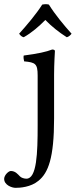

<svg xmlns="http://www.w3.org/2000/svg" viewBox="-68 -680 364 923"><path d="M113 -317V-76C113 56 109 179 59 179C48 179 35 175 28 168C18 158 6 142 -16 142C-27 142 -48 162 -48 180C-48 209 -12 223 7 223C28 223 80 220 117 189C164 151 192 79 192 -110V-321C192 -371 196 -435 196 -435C196 -439 191 -442 183 -442C155 -431 115 -422 46 -413C44 -407 46 -391 48 -385C102 -380 113 -374 113 -317ZM167 -658C156 -661 146 -660 135 -658C106 -612 60 -558 24 -518C30 -509 37 -503 46 -501C85 -523 118 -552 150 -584C180 -553 215 -525 253 -501C262 -503 271 -511 276 -518C240 -558 196 -611 167 -658Z"/></svg>

Font: Libertinus Math
Style: Regular
Weight: 400
Designer: Philipp H. Poll, Khaled Hosny
Foundry: Caleb Maclennan
Version: Version 7.050;RELEASE